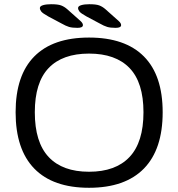

<svg xmlns="http://www.w3.org/2000/svg" viewBox="-20 -884 844 910"><path d="M402 6Q231 6 142.5 -85Q54 -176 54 -352Q54 -527 142.5 -616.5Q231 -706 402 -706Q573 -706 662 -616.5Q751 -527 751 -352Q751 -176 662 -85Q573 6 402 6ZM402 -70Q528 -70 594 -140Q660 -210 660 -352Q660 -493 594 -561.5Q528 -630 402 -630Q276 -630 210.5 -561.5Q145 -493 145 -352Q145 -210 210.5 -140Q276 -70 402 -70ZM347 -752Q322 -752 307 -756.5Q292 -761 271 -773L209 -806Q182 -821 175.5 -829.5Q169 -838 169 -846Q169 -855 184 -859.5Q199 -864 222 -864Q254 -864 269 -858.5Q284 -853 298 -841L362 -784Q373 -774 373 -765Q373 -752 347 -752ZM528 -752Q503 -752 488 -756.5Q473 -761 452 -773L390 -806Q363 -821 356.5 -829.5Q350 -838 350 -846Q350 -855 365 -859.5Q380 -864 403 -864Q435 -864 450 -858.5Q465 -853 479 -841L543 -784Q554 -774 554 -765Q554 -752 528 -752Z"/></svg>

Font: Asap Semi Expanded
Style: Regular
Weight: 400
Width: 6
Designer: Pablo Cosgaya
Foundry: Omnibus-Type
Version: Version 3.001; ttfautohint (v1.8.4.7-5d5b)